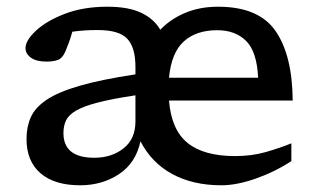

<svg xmlns="http://www.w3.org/2000/svg" viewBox="-20 -542 944 572"><path d="M271 -452.5Q249 -452.5 230.5 -451.2Q212 -450 195.5 -447.5Q190.5 -429.5 185.5 -415.8Q180.5 -402 174.5 -388Q166 -368.5 152.5 -363.5Q139 -358.5 118.5 -358.5Q88 -358.5 72 -370.2Q56 -382 56 -398.5Q56 -421.5 87 -450.5Q118 -479.5 173 -500.8Q228 -522 300 -522Q362.5 -522 400.5 -504Q438.5 -486 457.5 -453.5Q489.5 -486.5 533 -504.2Q576.5 -522 629.5 -522Q751 -522 801 -449.5Q851 -377 852 -242.5H483.5Q490.5 -155 539 -116Q587.5 -77 680.5 -77Q730 -77 771.8 -89Q813.5 -101 848 -115V-62Q798 -29.5 741.5 -9.8Q685 10 639.5 10Q555 10 493.2 -23.5Q431.5 -57 398.5 -121Q384.5 -56 334.2 -23Q284 10 219 10Q142 10 100.5 -26Q59 -62 59 -128Q59 -164 71.8 -192.8Q84.5 -221.5 119 -244.8Q153.5 -268 217.5 -286.5Q281.5 -305 383.5 -320.5V-343Q383.5 -400.5 359.2 -426.5Q335 -452.5 271 -452.5ZM627 -452Q564.5 -452 527.5 -418.5Q490.5 -385 483.5 -310.5H749Q745.5 -387.5 713.5 -419.8Q681.5 -452 627 -452ZM169 -145.5Q169 -72 261 -72Q312.5 -72 348 -100Q383.5 -128 383.5 -180V-258Q313 -247.5 270.2 -236.2Q227.5 -225 205.8 -212Q184 -199 176.5 -182.8Q169 -166.5 169 -145.5Z"/></svg>

Font: Newsreader 6pt
Style: Regular
Weight: 400
Designer: Hugues Gentile
Foundry: Production Type
Version: Version 1.003; ttfautohint (v1.8.3)